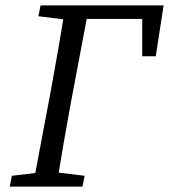

<svg xmlns="http://www.w3.org/2000/svg" viewBox="-20 -690 625 710"><path d="M16 0H285L293 -40L169 -55H151L24 -40L16 0ZM101 0H189C205 -103 223 -207 242 -310L310 -670H222C206 -567 188 -463 169 -360L101 0ZM122 -630 243 -615H255L266 -670H130L122 -630ZM256 -620H542L506 -670V-482H556L585 -670H266L256 -620Z"/></svg>

Font: Source Serif Variable
Style: Italic
Weight: 389
Italic angle: -12°
Designer: Frank Grießhammer
Foundry: Adobe Systems Incorporated
Version: Version 3.001;hotconv 1.0.111;makeotfexe 2.5.65597